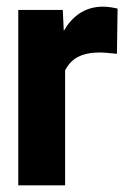

<svg xmlns="http://www.w3.org/2000/svg" viewBox="-20 -558 405 578"><path d="M35 0H176V-346C194 -382 226 -400 281 -400C296 -400 318 -397 332 -396L334 -532C323 -535 304 -538 290 -538C232 -538 195 -505 172 -465L169 -528H35Z"/></svg>

Font: Asimov Pro
Style: Bd
Weight: 700
Designer: Google
Version: Version 2.000980; 2014